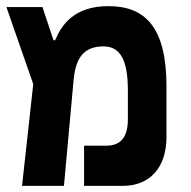

<svg xmlns="http://www.w3.org/2000/svg" viewBox="-20 -609 626 629"><path d="M52.2 0H189.5L221.2 -347.7C228.5 -425.3 259.3 -457 319.3 -457C375 -457 398.9 -410.2 398.9 -313.5V-217.8C398.9 -159.2 375 -131.8 328.6 -131.8H255.4V0H381.3C471.2 0 525.4 -60.1 525.4 -160.6V-325.7C525.4 -519.5 456.1 -588.9 335 -588.9C220.7 -588.9 180.7 -524.9 160.6 -477.1H155.3L119.1 -585.9H1L88.9 -333.5Z"/></svg>

Font: Cascadia Code
Style: Bold
Weight: 700
Monospace: yes
Designer: Aaron Bell
Foundry: Saja Typeworks
Version: Version 2404.023